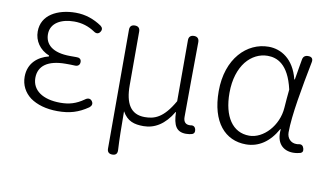

<svg xmlns="http://www.w3.org/2000/svg" viewBox="-75 -711 1836 1074"><g transform="rotate(10 843.0 -174.0)"><path d="M141 -512C106 -489 84 -454 84 -407C84 -354 115 -307 170 -285V-280C110 -265 56 -223 56 -145C56 -98 77 -58 114 -30C152 -3 205 13 270 13C339 13 388 -2 442 -39C455 -49 459 -62 450 -75C440 -90 424 -89 410 -78C366 -47 327 -36 277 -36C177 -36 116 -79 116 -149C116 -217 168 -256 270 -256C288 -256 304 -256 322 -255C339 -254 350 -263 350 -280C350 -297 338 -304 321 -303C309 -303 299 -303 287 -303C185 -303 143 -345 143 -402C143 -466 203 -497 276 -497C320 -497 358 -485 394 -461C408 -451 422 -452 431 -467C439 -480 436 -491 424 -500C381 -529 332 -547 276 -547C224 -547 176 -535 141 -512Z M920 -346V-158C861 -54 810 -39 756 -39C676 -39 643 -97 643 -200V-505C643 -524 633 -534 614 -534C595 -534 585 -524 585 -505V-167V170C585 189 595 199 614 199C634 199 643 189 642 169C638 99 638 52 637 -51C666 1 706 12 758 12C821 12 878 -22 922 -97H924C926 -20 946 13 1000 13C1014 13 1025 11 1035 8C1047 3 1049 -6 1047 -18C1044 -34 1033 -42 1017 -38C1015 -38 1013 -38 1010 -38C990 -38 976 -50 976 -78C976 -216 978 -359 979 -504C979 -523 969 -534 950 -534C931 -534 920 -524 920 -505Z M1553 -427 1547 -392H1544C1516 -505 1441 -547 1372 -547C1249 -547 1139 -440 1139 -254C1139 -78 1222 13 1340 13C1412 13 1472 -27 1515 -104H1518C1509 -26 1550 13 1608 13C1625 13 1639 10 1650 7C1662 2 1664 -6 1661 -19C1657 -35 1647 -43 1631 -39C1626 -38 1622 -38 1617 -38C1588 -38 1564 -60 1564 -95C1564 -192 1595 -358 1623 -501C1628 -522 1620 -534 1598 -534C1581 -534 1570 -526 1567 -509L1559 -463ZM1253 -434C1286 -475 1330 -496 1375 -496C1427 -496 1494 -472 1526 -331L1521 -278L1517 -226C1510 -123 1430 -38 1350 -38C1255 -38 1200 -121 1200 -255C1200 -333 1221 -393 1253 -434Z"/></g></svg>

Font: GenSenRounded2 TW L
Style: Regular
Weight: 300
Version: Version 2.100;PS 2.1;hotconv 16.6.51;makeotf.lib2.5.65220 DE